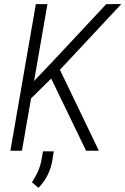

<svg xmlns="http://www.w3.org/2000/svg" viewBox="-20 -731 608 931"><path d="M210 -710.9 86.4 0H30.3L153.8 -710.9ZM568.4 -711.4 263.2 -384.8 105.5 -229 112.8 -304.2 231.9 -429.2 495.1 -710.9ZM397.5 0 219.7 -367.7 259.8 -415 459.5 0ZM240.7 2.9 234.9 40.5Q229 80.6 211.7 116.2Q194.3 151.9 166.5 179.7L134.8 152.8Q152.3 126.5 164.3 99.9Q176.3 73.2 181.6 42L188.5 2.9Z"/></svg>

Font: Roboto Condensed Light
Style: Italic
Weight: 300
Italic angle: -12°
Designer: Christian Robertson
Foundry: Google
Version: Version 3.0; 2020